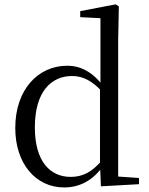

<svg xmlns="http://www.w3.org/2000/svg" viewBox="-20 -825 669 860"><path d="M267.4 14.6C336.7 14.6 396.9 -16.8 442.5 -82.4H451.9L439.4 -110.2C393 -54.2 350.9 -32.7 296.2 -32.7C205 -32.7 136.1 -101.7 136.1 -253.7C136.1 -417.7 211.8 -484.5 302.8 -484.5C351.9 -484.5 393.2 -463 440.8 -411.3L453.5 -437.5H443.7C394.9 -503.9 339.2 -530.6 281.4 -530.6C150.8 -530.6 48.4 -424.1 48.4 -251.6C48.4 -92.7 139.6 14.6 267.4 14.6ZM432 9.6 602.6 0V-27.8L509.3 -34.2V-644.4L512.3 -796.5L497.5 -805.5L339.3 -775.1V-748.1L429.9 -743.5V-440.3L427.9 -430.7V-88.8Z"/></svg>

Font: Source Han Serif CN VF
Style: Regular
Weight: 250
Designer: Ryoko NISHIZUKA 西塚涼子 (kana & ideographs); Frank Grießhammer (Latin, Greek & Cyrillic); Wenlong ZHANG 张文龙 (bopomofo); San
Foundry: Adobe
Version: Version 2.002;hotconv 1.1.0;makeotfexe 2.6.0